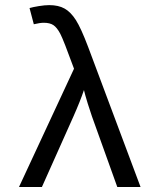

<svg xmlns="http://www.w3.org/2000/svg" viewBox="-20 -745 640 765"><path d="M274.9 -471.2Q232.9 -586.4 220 -610.8Q207 -635.3 192.9 -644.8Q178.7 -654.3 154.3 -654.3Q139.6 -654.3 114.7 -648.4L97.7 -712.9Q110.8 -716.8 134.8 -720.7Q158.7 -724.6 176.3 -724.6Q212.9 -724.6 237.3 -710.9Q261.7 -697.3 282.2 -665.3Q302.7 -633.3 331.5 -557.1L540 0H447.3L346.2 -281.7Q341.3 -294.9 329.8 -331.8Q318.4 -368.7 314.5 -386.2Q299.8 -342.3 272.5 -280.8L147 0H55.7Z"/></svg>

Font: Courier New
Style: Regular
Weight: 400
Designer: Steve Matteson
Foundry: Ascender Corporation
Version: Version 2.00.3